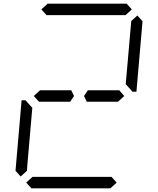

<svg xmlns="http://www.w3.org/2000/svg" viewBox="-20 -1020 856 1040"><path d="M204 -969 238 -1000H666L694 -969L660 -938H658H477H415H234H232ZM204 -469H191L163 -500L197 -531H210H334H358H366L381 -500L360 -469H352H328ZM612 -31 578 0H150L122 -31L156 -62H158H339H401H582H584ZM724 -936 752 -905 719 -523H698L661 -564L691 -906ZM92 -64 64 -95 97 -477H118L127 -467L155 -436L128 -125L127 -108L126 -95ZM612 -531H626L653 -500L619 -469H606H482H458H450L435 -500L456 -531H464H488Z"/></svg>

Font: DSEG14 Classic Mini
Style: Light Italic
Weight: 300
Italic angle: -5°
Designer: Keshikan(Twitter:@keshinomi_88pro)
Version: Version 0.46